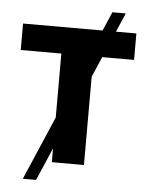

<svg xmlns="http://www.w3.org/2000/svg" viewBox="-61 -879 792 1030"><g transform="rotate(5 335.0 -364.0)"><path d="M101.1 102.1 502 -829.6H574.2L172.4 102.1ZM29.8 -585V-727.5H640.1V-585H421.4V0H248.5V-585Z"/></g></svg>

Font: Inter 18pt ExtraBold
Style: Regular
Weight: 800
Designer: Rasmus Andersson
Foundry: rsms
Version: Version 4.001;git-66647c0bb